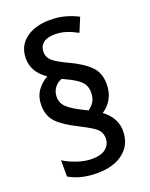

<svg xmlns="http://www.w3.org/2000/svg" viewBox="-141 -837 702 899"><g transform="rotate(-20 209.5 -387.0)"><path d="M47 -400Q47 -441 67 -470.5Q87 -500 120 -518Q54 -562 54 -630Q54 -692 100 -727Q146 -762 220 -762Q261 -762 293.5 -753.5Q326 -745 360 -728L331 -658Q302 -674 275.5 -682.5Q249 -691 220 -691Q181 -691 161.5 -675Q142 -659 142 -632Q142 -603 164.5 -584.5Q187 -566 235 -544Q300 -514 334.5 -480Q369 -446 369 -390Q369 -348 351.5 -317Q334 -286 305 -268Q366 -223 366 -157Q366 -90 317.5 -51Q269 -12 186 -12Q102 -12 46 -46V-127Q73 -109 112 -96Q151 -83 185 -83Q232 -83 255 -102.5Q278 -122 278 -152Q278 -172 269.5 -186Q261 -200 239 -214Q217 -228 176 -249Q109 -282 78 -314.5Q47 -347 47 -400ZM128 -412Q128 -381 150.5 -360Q173 -339 217 -317L247 -302Q265 -314 276 -332.5Q287 -351 287 -377Q287 -399 278.5 -415.5Q270 -432 246.5 -448Q223 -464 179 -484Q156 -476 142 -456.5Q128 -437 128 -412Z"/></g></svg>

Font: Noto Sans Myanmar Condensed Medium
Style: Regular
Weight: 500
Width: 3
Designer: Monotype Design Team
Foundry: Monotype Imaging Inc.
Version: Version 2.107; ttfautohint (v1.8.4.7-5d5b)